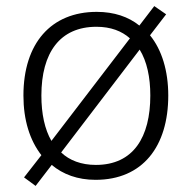

<svg xmlns="http://www.w3.org/2000/svg" viewBox="-20 -581 630 631"><path d="M533 -267C533 -348 512 -417 473 -465L526 -534L487 -561L438 -497C402 -526 355 -542 298 -542C148 -542 57 -439 57 -267C57 -186 78 -120 116 -71L59 2L97 30L150 -39C187 -8 235 10 294 10C449 10 533 -100 533 -267ZM116 -267C116 -408 177 -493 297 -493C344 -493 380 -479 407 -455L149 -118C127 -156 116 -207 116 -267ZM474 -267C474 -131 419 -39 295 -39C247 -39 208 -54 181 -80L439 -418C463 -379 474 -327 474 -267Z"/></svg>

Font: Noto Sans Telugu Light
Style: Regular
Weight: 300
Designer: Jelle Bosma - Monotype Design Team
Foundry: Monotype Imaging Inc.
Version: Version 2.005